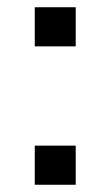

<svg xmlns="http://www.w3.org/2000/svg" viewBox="-20 -510 305 530"><path d="M76 -382V-490H189V-382ZM76 0V-108H189V0Z"/></svg>

Font: Nunito Sans 10pt SemiExpanded
Style: Regular
Weight: 400
Width: 6
Designer: Vernon Adams
Foundry: Vernon Adams
Version: Version 3.101;gftools[0.9.27]